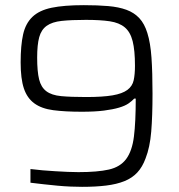

<svg xmlns="http://www.w3.org/2000/svg" viewBox="-20 -716 693 744"><path d="M298 8Q279 8 254 7Q229 6 202.5 3.5Q176 1 149 -2Q122 -5 98 -8V-61Q121 -58 145.5 -56Q170 -54 194.5 -52.5Q219 -51 242 -50Q265 -49 284 -49Q358 -49 402 -59Q446 -69 469 -100Q492 -131 499 -187Q506 -243 506 -334H500Q492 -325 478.5 -315.5Q465 -306 441.5 -299Q418 -292 383 -287.5Q348 -283 297 -283Q232 -283 186.5 -289Q141 -295 113 -315.5Q85 -336 72.5 -373.5Q60 -411 60 -474Q60 -540 69.5 -582.5Q79 -625 105.5 -650.5Q132 -676 180 -686Q228 -696 305 -696Q358 -696 399 -692.5Q440 -689 470 -678Q500 -667 520 -645.5Q540 -624 551 -588Q563 -550 567 -492.5Q571 -435 571 -353Q571 -267 566 -206Q561 -145 544 -102Q532 -69 512 -47.5Q492 -26 462 -14Q432 -2 391.5 3Q351 8 298 8ZM313 -340Q378 -340 416 -346.5Q454 -353 473.5 -367.5Q493 -382 498 -405Q503 -428 503 -461Q503 -521 494 -556.5Q485 -592 463.5 -610Q442 -628 405.5 -633.5Q369 -639 313 -639Q256 -639 219 -635Q182 -631 161 -616Q140 -601 132 -572Q124 -543 124 -493Q124 -439 131.5 -408.5Q139 -378 159.5 -362.5Q180 -347 217 -343.5Q254 -340 313 -340Z"/></svg>

Font: Azeri Sans Light
Style: Regular
Weight: 300
Designer: Hector Gatti & Omnibus-Type (original fonts) / Cristiano Sobral (main changes and remastering)
Version: Version 1.000; ttfautohint (v1.6)